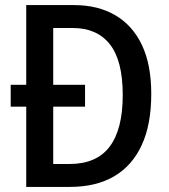

<svg xmlns="http://www.w3.org/2000/svg" viewBox="-20 -734 665 754"><path d="M271 -714Q365 -714 433 -674Q501 -634 537.5 -557Q574 -480 574 -365Q574 -245 536.5 -164Q499 -83 428 -41.5Q357 0 255 0H83V-315H22V-401H83V-714ZM266 -624H189V-401H314V-315H189V-90H253Q359 -90 410.5 -158Q462 -226 462 -361Q462 -496 411.5 -560Q361 -624 266 -624Z"/></svg>

Font: Noto Sans Display SemiCondensed Medium
Style: Regular
Weight: 500
Width: 4
Designer: Monotype Design Team
Foundry: Monotype Imaging Inc.
Version: Version 2.003